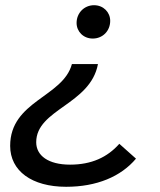

<svg xmlns="http://www.w3.org/2000/svg" viewBox="-20 -555 613 737"><path d="M336 -407C374 -407 403 -436 403 -475C403 -508 377 -535 341 -535C303 -535 274 -505 274 -467C274 -434 300 -407 336 -407ZM234 162C351 162 444 123 502 54L438 -3C392 49 331 77 249 77C165 77 119 42 119 -9C119 -136 327 -153 356 -309H256C222 -182 19 -168 19 5C19 101 102 162 234 162Z"/></svg>

Font: AWKNG-Font Medium
Style: Italic
Weight: 500
Italic angle: -11.3°
Designer: Awakening Church
Foundry: Awakening Church
Version: Version 1.700;PS 001.700;hotconv 1.0.88;makeotf.lib2.5.64775